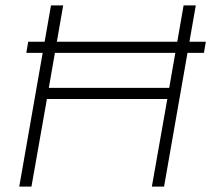

<svg xmlns="http://www.w3.org/2000/svg" viewBox="-20 -688 779 708"><path d="M51 0 168 -668H213L160 -364H604L657 -668H702L585 0H540L597 -323H153L96 0ZM77 -493 84 -534H739L732 -493Z"/></svg>

Font: Gantari ExtraLight
Style: Italic
Weight: 250
Italic angle: -10°
Designer: Anugrah Pasau
Foundry: Lafontype
Version: Version 1.000